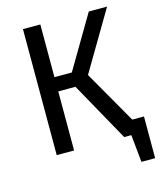

<svg xmlns="http://www.w3.org/2000/svg" viewBox="-123 -777 844 1014"><g transform="rotate(-15 299.0 -269.5)"><path d="M598 -78V150H523L508 0H469L289 -323H195V0H100V-689H195V-401H290L460 -689H560L369 -366L534 -78Z"/></g></svg>

Font: Fira Sans
Style: Regular
Weight: 400
Designer: bBox Type GmbH & Carrois Corporate GbR & Edenspiekermann AG
Foundry: bBox Type GmbH & Carrois Corporate GbR & Edenspiekermann AG
Version: Version 4.301